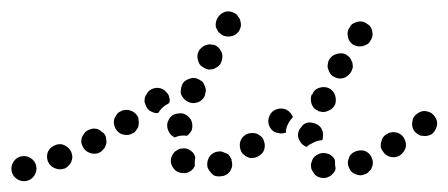

<svg xmlns="http://www.w3.org/2000/svg" viewBox="-36 -299 805 345"><path d="M26 16Q31 8 29 -1Q27 -10 19 -15Q11 -20 2 -18Q-7 -16 -12 -8Q-17 0 -15 9Q-13 18 -5 23Q3 28 12 26Q21 24 26 16ZM563 12Q560 16 556 18Q552 20 548 21Q543 21 539 20Q535 19 531 16Q528 13 526 9Q523 5 523 1Q522 -4 524 -8Q526 -17 534 -21Q543 -26 552 -23Q557 -22 561 -18Q565 -15 566 -10Q566 -8 566 -5Q566 -1 567 3Q567 3 567 4Q567 4 567 4Q566 9 563 12ZM379 6Q383 -2 380 -11Q380 -12 380 -12Q380 -13 380 -13Q378 -15 377 -18Q375 -20 374 -22Q372 -23 369 -24Q365 -26 361 -27Q357 -27 352 -26Q343 -23 339 -15Q335 -7 337 2Q339 7 342 10Q344 13 348 16Q352 18 357 18Q361 18 366 17Q375 14 379 6ZM627 9Q631 6 632 2Q634 -2 634 -7Q634 -11 632 -15Q632 -16 632 -16Q632 -16 631 -17Q631 -17 631 -18Q627 -25 619 -28Q611 -30 603 -27Q598 -25 595 -22Q592 -19 591 -15Q589 -11 589 -6Q589 -2 591 2Q594 11 603 14Q612 18 620 14Q624 13 627 9ZM297 12Q288 13 280 8Q273 2 271 -7Q270 -16 276 -24Q278 -27 282 -29Q286 -32 290 -32Q295 -33 299 -32Q303 -31 307 -28Q310 -26 312 -23Q314 -20 315 -16Q314 -12 314 -8Q314 -4 314 -1Q314 0 313 1Q312 2 312 3Q306 11 297 12ZM87 -1Q90 -4 92 -8Q94 -13 94 -17Q94 -21 92 -26Q90 -30 87 -33Q84 -36 80 -38Q76 -40 72 -40Q67 -40 63 -38Q54 -35 50 -26Q47 -18 50 -9Q54 0 62 3Q71 7 79 4H80Q84 2 87 -1ZM439 -31Q441 -39 438 -46Q437 -50 434 -53Q431 -56 427 -58Q423 -60 418 -60Q414 -60 410 -59Q408 -58 407 -58Q405 -57 404 -56Q396 -50 395 -41Q394 -32 399 -24Q402 -21 406 -18Q410 -16 414 -15Q419 -15 423 -16Q427 -17 431 -20Q437 -24 439 -31ZM689 -26Q692 -30 693 -34Q694 -38 693 -43Q692 -47 690 -51Q685 -59 676 -61Q666 -63 659 -58Q655 -56 652 -52Q650 -48 649 -44Q648 -40 648 -35Q649 -31 652 -27Q657 -19 666 -17Q675 -15 683 -20Q686 -22 689 -26ZM143 -25Q147 -27 150 -31Q153 -34 154 -38Q156 -43 155 -47Q155 -52 153 -56Q151 -60 147 -62Q144 -65 140 -67Q135 -68 131 -68Q126 -67 122 -65Q118 -63 116 -60Q113 -56 111 -52Q110 -48 110 -43Q111 -39 113 -35Q117 -27 126 -24Q135 -21 143 -25ZM500 -61Q501 -66 504 -69Q507 -73 510 -76Q514 -78 518 -79Q523 -79 527 -78Q536 -76 541 -69Q546 -61 544 -52Q544 -50 544 -49Q543 -48 543 -47Q542 -47 541 -47Q532 -46 524 -41Q519 -39 515 -35Q507 -38 503 -45Q498 -53 500 -61ZM265 -79Q267 -84 269 -87Q272 -91 276 -93Q280 -95 284 -95Q289 -96 293 -95Q302 -92 307 -84Q311 -76 309 -67Q308 -63 305 -60Q303 -57 300 -55Q294 -56 287 -55Q282 -54 278 -52Q270 -56 267 -63Q263 -71 265 -79ZM749 -73Q751 -82 745 -90Q743 -93 739 -96Q735 -98 731 -99Q726 -100 722 -99Q718 -98 714 -95Q706 -90 705 -81Q703 -72 708 -64Q711 -60 715 -58Q718 -55 723 -55Q727 -54 732 -55Q736 -56 740 -58Q747 -64 749 -73ZM204 -60Q208 -63 210 -67Q213 -70 213 -75Q214 -79 213 -83Q213 -88 210 -92Q205 -99 196 -101Q187 -103 179 -98Q175 -96 173 -92Q170 -88 169 -84Q168 -79 169 -75Q170 -71 172 -67Q177 -59 186 -57Q196 -55 203 -60ZM485 -82Q487 -85 490 -88Q490 -91 488 -93Q487 -95 485 -97Q479 -104 469 -104Q460 -104 453 -98Q447 -92 446 -82Q446 -73 452 -66Q457 -61 464 -60Q471 -58 478 -61Q478 -64 478 -66Q480 -75 485 -82ZM225 -112Q223 -116 224 -121Q224 -125 227 -129Q229 -133 232 -136Q240 -142 249 -141Q258 -140 264 -132Q265 -131 266 -130Q266 -129 267 -128Q268 -124 269 -121Q269 -119 269 -118Q269 -116 268 -114Q267 -113 265 -112Q257 -108 251 -100Q250 -98 248 -96Q243 -95 237 -98Q232 -100 229 -104Q226 -108 225 -112ZM554 -100Q562 -103 566 -111Q569 -119 566 -128Q563 -137 554 -141Q546 -144 537 -141Q528 -138 525 -129H524Q521 -121 524 -112Q527 -103 536 -100Q536 -99 536 -99Q536 -99 537 -99Q538 -99 538 -99Q546 -96 554 -100ZM289 -137Q288 -132 290 -128Q292 -124 295 -121Q298 -118 302 -116Q310 -112 319 -115Q328 -118 332 -127Q333 -131 334 -136Q334 -140 332 -144Q331 -148 328 -152Q324 -155 320 -157Q312 -161 303 -157Q294 -154 291 -146Q289 -141 289 -137ZM553 -183Q552 -179 554 -174Q555 -170 558 -166Q560 -163 564 -161Q573 -156 582 -159Q590 -162 595 -170Q597 -174 598 -178Q598 -183 597 -187Q595 -191 593 -195Q590 -198 586 -201Q578 -205 569 -202Q560 -200 555 -191Q553 -187 553 -183ZM320 -190Q322 -181 331 -177Q334 -175 339 -174Q343 -174 348 -175Q352 -177 355 -179Q359 -182 361 -186Q365 -195 363 -203Q360 -212 352 -217Q348 -219 343 -219Q339 -220 335 -218Q330 -217 327 -214Q323 -211 321 -207Q317 -199 320 -190ZM589 -234Q590 -225 598 -219Q602 -217 606 -216Q610 -215 615 -216Q619 -217 623 -219Q627 -221 629 -225Q635 -233 633 -242Q632 -251 624 -256Q620 -259 616 -260Q612 -261 607 -260Q603 -259 599 -257Q595 -255 593 -251Q587 -243 589 -234ZM352 -259Q351 -255 352 -250Q354 -246 356 -242Q359 -239 363 -236Q371 -232 380 -234Q389 -236 394 -244Q396 -248 397 -253Q397 -257 396 -261Q395 -266 392 -269Q390 -273 386 -275Q378 -280 369 -278Q360 -275 355 -267Q353 -264 352 -259Z"/></svg>

Font: FRB American Cursive Dotted Extrabold
Style: Bold Italic
Weight: 800
Italic angle: -25°
Version: Version 2.0;Modular Font Editor K font №1